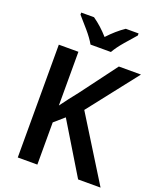

<svg xmlns="http://www.w3.org/2000/svg" viewBox="-168 -1040 945 1142"><g transform="rotate(20 304.5 -469.5)"><path d="M609 0 360 -401 605 -714H465L294 -485Q272 -457 250.5 -429.5Q229 -402 209 -374V-714H85V0H209V-267L272 -322L467 0ZM508 -939H427Q375 -904 325 -850Q278 -903 226 -939H145V-926Q171 -897 207 -855Q243 -813 262 -779H391Q410 -813 446.5 -855.5Q483 -898 508 -926Z"/></g></svg>

Font: Noto Sans Display Medium
Style: Regular
Weight: 500
Designer: Monotype Design Team
Foundry: Monotype Imaging Inc.
Version: Version 1.900